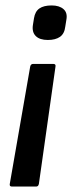

<svg xmlns="http://www.w3.org/2000/svg" viewBox="-20 -521 270 706"><path d="M176 -286Q186 -286 184 -276L123 155Q121 165 113 165H24Q14 165 16 155L91 -276Q93 -286 102 -286ZM170 -501Q198 -501 213.5 -487.5Q229 -474 224 -448L220 -423Q217 -397 200.5 -385.5Q184 -374 156 -374Q126 -374 111.5 -388.5Q97 -403 101 -429L105 -454Q109 -479 125 -490Q141 -501 170 -501Z"/></svg>

Font: Sofia Sans Semi Condensed SemiBold
Style: Italic
Weight: 600
Italic angle: -9°
Version: Version 4.100